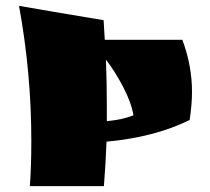

<svg xmlns="http://www.w3.org/2000/svg" viewBox="-20 -636 716 656"><path d="M87 -156Q87 -386 45 -616Q142 -599 334 -567L338 -500H603Q636 -412 636 -322Q636 -280 628 -226Q508 -167 344 -152Q341 -75 335 0H82Q87 -64 87 -156ZM345 -274V-222Q398 -227 436 -242Q429 -285 400.5 -339.5Q372 -394 342 -432Q345 -352 345 -274Z"/></svg>

Font: Ruslan Display
Style: Regular
Weight: 400
Version: Version 1.000